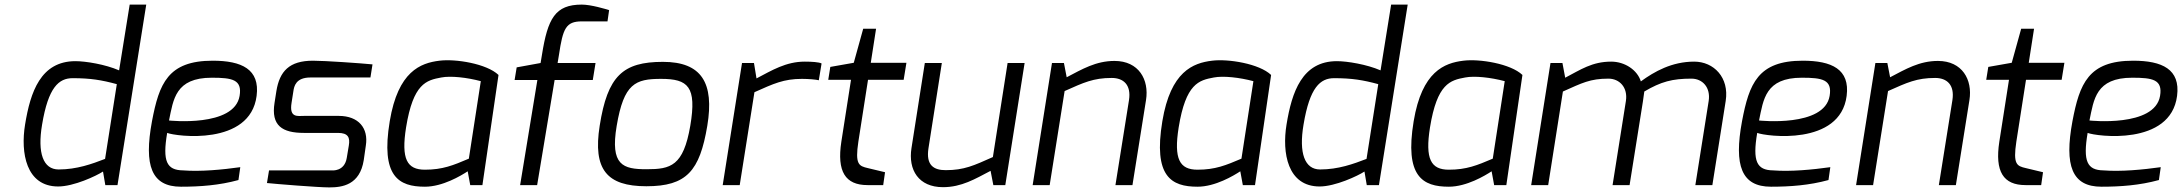

<svg xmlns="http://www.w3.org/2000/svg" viewBox="-20 -805 9490 835"><path d="M163 -263C190 -426 236 -465 296 -465C373 -465 422 -457 488 -439L437 -114C380 -92 314 -68 235 -68C168 -68 142 -139 163 -263ZM89 -263C69 -141 93 6 233 6C301 6 399 -40 428 -59L438 0H491L616 -785H544L498 -499C438 -525 353 -539 308 -539C157 -539 112 -405 89 -263Z M715 -281C734 -372 742 -467 901 -467C990 -467 1034 -459 1022 -388C999 -250 715 -281 715 -281ZM641 -278C605 -84 639 7 767 7C850 7 933 1 1017 -22L1025 -78C947 -67 852 -58 776 -64C705 -65 686 -103 707 -227C744 -212 1068 -169 1096 -388C1111 -504 1031 -541 905 -541C710 -541 672 -441 641 -278Z M1141 -9C1178 -5 1363 10 1412 10C1468 10 1545 0 1562 -109L1571 -172C1583 -247 1540 -301 1453 -301H1303C1275 -301 1237 -291 1248 -358L1256 -409C1259 -429 1266 -468 1330 -468H1591L1600 -525C1549 -530 1393 -541 1341 -541C1238 -541 1196 -495 1182 -409L1174 -358C1158 -258 1208 -227 1302 -227H1450C1494 -227 1503 -207 1497 -172L1488 -118C1478 -58 1424 -64 1424 -64H1150Z M1746 -251C1777 -442 1834 -456 1899 -468C1940 -476 2011 -468 2071 -452L2019 -115C1951 -86 1905 -67 1828 -67C1750 -67 1724 -113 1746 -251ZM1675 -278C1635 -37 1714 7 1828 7C1905 7 1985 -41 2014 -60L2025 0H2078L2148 -479C2097 -528 1961 -550 1891 -541C1809 -531 1711 -495 1675 -278Z M2218 -457H2317L2242 0H2316L2392 -457H2558L2570 -531H2405L2411 -567C2428 -681 2441 -712 2510 -712H2622L2629 -761C2613 -766 2550 -785 2510 -785C2394 -785 2362 -724 2337 -567L2331 -531L2227 -512Z M2662 -258C2693 -442 2743 -462 2855 -462C2972 -462 3011 -429 2982 -258C2952 -83 2897 -69 2792 -69C2689 -69 2633 -86 2662 -258ZM2588 -258C2558 -68 2619 5 2791 5C2966 5 3023 -61 3056 -258C3087 -445 3031 -536 2863 -536C2689 -536 2622 -475 2588 -258Z M3123 0H3197L3261 -404C3344 -441 3388 -462 3468 -462C3497 -462 3529 -459 3541 -456L3553 -529C3542 -535 3509 -537 3480 -537C3398 -537 3337 -499 3270 -464L3259 -531H3207Z M3582 -458H3681L3639 -189C3619 -59 3656 0 3753 0H3821L3829 -56C3828 -56 3754 -74 3754 -74C3715 -83 3698 -90 3713 -189L3755 -458H3910L3922 -532H3767L3790 -680H3734L3693 -532L3591 -514Z M3944 -161C3929 -66 3975 9 4081 9C4162 9 4221 -27 4288 -62L4300 0H4352L4436 -531H4362L4298 -122C4215 -85 4173 -65 4093 -65C4042 -65 4006 -85 4018 -161L4076 -531H4002Z M4471 0H4545L4610 -409C4693 -446 4735 -466 4815 -466C4866 -466 4900 -436 4890 -370L4831 0H4905L4964 -370C4978 -458 4933 -540 4827 -540C4746 -540 4686 -504 4619 -469L4607 -531H4555Z M5106 -251C5137 -442 5194 -456 5259 -468C5300 -476 5371 -468 5431 -452L5379 -115C5311 -86 5265 -67 5188 -67C5110 -67 5084 -113 5106 -251ZM5035 -278C4995 -37 5074 7 5188 7C5265 7 5345 -41 5374 -60L5385 0H5438L5508 -479C5457 -528 5321 -550 5251 -541C5169 -531 5071 -495 5035 -278Z M5649 -263C5676 -426 5722 -465 5782 -465C5859 -465 5908 -457 5974 -439L5923 -114C5866 -92 5800 -68 5721 -68C5654 -68 5628 -139 5649 -263ZM5575 -263C5555 -141 5579 6 5719 6C5787 6 5885 -40 5914 -59L5924 0H5977L6102 -785H6030L5984 -499C5924 -525 5839 -539 5794 -539C5643 -539 5598 -405 5575 -263Z M6199 -251C6230 -442 6287 -456 6352 -468C6393 -476 6464 -468 6524 -452L6472 -115C6404 -86 6358 -67 6281 -67C6203 -67 6177 -113 6199 -251ZM6128 -278C6088 -37 6167 7 6281 7C6358 7 6438 -41 6467 -60L6478 0H6531L6601 -479C6550 -528 6414 -550 6344 -541C6262 -531 6164 -495 6128 -278Z M6639 0H6713L6777 -407C6860 -444 6895 -463 6975 -463C7023 -463 7060 -425 7051 -366L6993 0H7067L7125 -364L7131 -407C7204 -450 7253 -463 7336 -463C7384 -463 7420 -425 7411 -366L7353 0H7427L7485 -366C7501 -468 7433 -537 7348 -537C7251 -537 7175 -494 7116 -451C7101 -500 7047 -537 6987 -537C6904 -537 6854 -502 6787 -467L6775 -531H6723Z M7630 -281C7649 -372 7657 -467 7816 -467C7905 -467 7949 -459 7937 -388C7914 -250 7630 -281 7630 -281ZM7556 -278C7520 -84 7554 7 7682 7C7765 7 7848 1 7932 -22L7940 -78C7862 -67 7767 -58 7691 -64C7620 -65 7601 -103 7622 -227C7659 -212 7983 -169 8011 -388C8026 -504 7946 -541 7820 -541C7625 -541 7587 -441 7556 -278Z M8052 0H8126L8191 -409C8274 -446 8316 -466 8396 -466C8447 -466 8481 -436 8471 -370L8412 0H8486L8545 -370C8559 -458 8514 -540 8408 -540C8327 -540 8267 -504 8200 -469L8188 -531H8136Z M8618 -458H8717L8675 -189C8655 -59 8692 0 8789 0H8857L8865 -56C8864 -56 8790 -74 8790 -74C8751 -83 8734 -90 8749 -189L8791 -458H8946L8958 -532H8803L8826 -680H8770L8729 -532L8627 -514Z M9067 -281C9086 -372 9094 -467 9253 -467C9342 -467 9386 -459 9374 -388C9351 -250 9067 -281 9067 -281ZM8993 -278C8957 -84 8991 7 9119 7C9202 7 9285 1 9369 -22L9377 -78C9299 -67 9204 -58 9128 -64C9057 -65 9038 -103 9059 -227C9096 -212 9420 -169 9448 -388C9463 -504 9383 -541 9257 -541C9062 -541 9024 -441 8993 -278Z"/></svg>

Font: Exo
Style: Regular Italic
Weight: 400
Designer: Natanael Gama
Version: Version 1.00